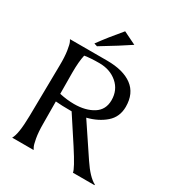

<svg xmlns="http://www.w3.org/2000/svg" viewBox="-210 -1044 1088 1177"><g transform="rotate(30 333.5 -455.5)"><path d="M323 -700Q438 -700 501 -653Q564 -606 564 -512Q564 -440 513.5 -396Q463 -352 387 -333L534 -113Q590 -29 638 -4V0H485Q484 -24 407 -143L290 -322Q216 -322 176 -326L177 -169Q177 -111 184.5 -68.5Q192 -26 200 -13L207 0H55Q79 -38 81 -169L86 -530Q87 -589 80.5 -631.5Q74 -674 67 -687L60 -700ZM176 -380Q230 -368 280 -368Q361 -368 414.5 -401.5Q468 -435 468 -503Q468 -575 417 -619Q366 -663 290 -663Q227 -663 186 -656Q175 -608 175 -530ZM203 -752Q256 -825 329 -911L419 -867Q351 -821 225 -745Z"/></g></svg>

Font: Coconat
Style: Regular
Weight: 400
Designer: Sara Lavazza
Foundry: Collletttivo
Version: Version 1.000;Glyphs 3.2 (3217)